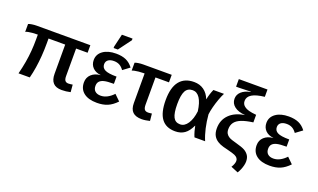

<svg xmlns="http://www.w3.org/2000/svg" viewBox="-91 -1271 3291 1989"><g transform="rotate(20 1554.5 -277.0)"><path d="M586.4 9.8Q522 9.8 491.5 -23.7Q460.9 -57.1 460.9 -123V-445.3H277.3V-393.1Q277.3 -319.3 272.2 -251.5Q267.1 -183.6 257.3 -121.1Q247.6 -58.6 232.4 0H108.4Q127 -73.2 138.2 -138.2Q149.4 -203.1 154.3 -264.9Q159.2 -326.7 159.2 -389.2V-445.3Q128.9 -445.3 102.5 -443.1Q76.2 -440.9 56.6 -437Q37.1 -433.1 26.4 -427.2V-514.2Q40 -520.5 65.9 -524.4Q91.8 -528.3 115.7 -528.3H708V-445.3H581.1V-142.1Q581.1 -106 593.5 -91.3Q606 -76.7 629.9 -77.1Q639.6 -77.1 651.1 -78.6Q662.6 -80.1 675.8 -82L682.6 -1.5Q635.3 9.8 586.4 9.8Z M985.8 -73.2Q1022.5 -73.2 1057.9 -91.8Q1093.3 -110.4 1124.5 -144L1188 -82Q1140.6 -32.2 1091.1 -11.2Q1041.5 9.8 974.1 9.8Q879.9 9.8 828.4 -30.8Q776.9 -71.3 776.9 -144.5Q776.9 -199.2 814.5 -233.6Q852.1 -268.1 913.6 -273.4V-274.4Q857.4 -280.3 825.2 -313.2Q793 -346.2 793 -396.5Q793 -460.9 846.9 -499.5Q900.9 -538.1 990.2 -538.1Q1055.2 -538.1 1100.3 -518.1Q1145.5 -498 1178.7 -453.1L1105 -398.4Q1084 -428.7 1057.4 -443.4Q1030.8 -458 995.6 -458Q953.6 -458 931.4 -440.4Q909.2 -422.9 909.2 -392.6Q909.2 -353 945.3 -334.5Q980.5 -315.4 1074.2 -315.4V-235.8Q1001 -235.8 968.8 -227.5Q936 -219.7 918.7 -201.4Q901.4 -183.1 901.4 -150.9Q901.4 -113.3 923.8 -93.3Q946.3 -73.2 985.8 -73.2ZM1095.2 -724.1 990.7 -583.5H944.3V-599.6L978 -742.2H1095.2Z M1323.2 -445.3Q1298.3 -445.3 1272.7 -442.6Q1247.1 -439.9 1227.5 -435.8Q1208 -431.6 1200.2 -427.2V-514.2Q1211.9 -520 1238 -524.2Q1264.2 -528.3 1289.6 -528.3H1605V-445.3H1456.1V-145Q1456.1 -109.9 1467.8 -93.5Q1479.5 -77.1 1508.8 -77.1Q1518.6 -77.6 1528.6 -78.6Q1538.6 -79.6 1549.3 -81.1L1557.1 -2.4Q1539.1 2.4 1513.9 6.3Q1488.8 10.3 1468.8 10.3Q1401.9 10.3 1369.1 -21.2Q1336.4 -52.7 1336.4 -118.7V-445.3Z M2012.2 -115.7Q1981.9 -49.8 1939.7 -20Q1897.5 9.8 1836.9 9.8Q1734.9 9.8 1685.1 -57.4Q1635.3 -124.5 1635.3 -261.7Q1635.3 -400.4 1689.9 -469.2Q1744.6 -538.1 1850.1 -538.1Q1913.1 -538.1 1958.5 -505.6Q2003.9 -473.1 2026.9 -413.6H2028.3Q2040 -472.7 2064.5 -528.3H2181.2Q2165 -497.6 2148.2 -451.2Q2131.3 -404.8 2119.1 -357.2Q2106.9 -309.6 2103 -273.9Q2109.4 -197.8 2125.2 -127.4Q2141.1 -57.1 2165.5 0H2047.9Q2035.6 -29.3 2027.1 -60.3Q2018.6 -91.3 2014.2 -115.7ZM1762.2 -263.7Q1762.2 -164.1 1785.2 -119.9Q1808.1 -75.7 1860.8 -75.7Q1909.7 -75.7 1943.8 -127.4Q1978 -179.2 1988.3 -265.1Q1976.1 -357.4 1944.8 -405.3Q1913.6 -453.1 1865.2 -453.1Q1810.1 -453.1 1786.1 -408Q1762.2 -362.8 1762.2 -263.7Z M2233.4 -168Q2233.4 -259.3 2293 -319.3Q2352.5 -379.4 2459 -395.5V-396.5Q2384.3 -402.3 2342.5 -435.1Q2300.8 -467.8 2300.8 -518.6Q2300.8 -564.5 2335.7 -596.4Q2370.6 -628.4 2434.1 -641.1V-645L2310.1 -641.1H2273.4V-724.6H2589.4V-644Q2496.6 -633.8 2451.7 -606.4Q2406.7 -579.1 2406.7 -533.2Q2406.7 -496.1 2436.5 -474.6Q2454.1 -460 2485.8 -451.2Q2517.6 -442.4 2568.4 -438V-354.5Q2491.2 -344.2 2442.4 -325.2Q2393.6 -306.2 2370.8 -275.6Q2348.1 -245.1 2348.1 -200.2Q2348.1 -171.4 2359.6 -152.1Q2371.1 -132.8 2392.6 -120.6Q2415 -107.4 2479 -90.8Q2509.8 -82.5 2533.4 -74.2Q2557.1 -65.9 2572.8 -57.1Q2601.6 -40.5 2619.1 -14.6Q2636.7 11.2 2636.7 52.7Q2636.7 71.8 2631.1 95.5Q2625.5 119.1 2615.5 143.1Q2605.5 167 2592.3 188L2512.2 154.8Q2525.4 134.8 2532.2 115.5Q2539.1 96.2 2539.1 81.5Q2539.1 46.4 2497.6 27.8Q2486.8 22.9 2466.3 16.8Q2445.8 10.7 2415 2.9Q2385.3 -3.9 2364 -10Q2342.8 -16.1 2327.9 -22.7Q2313 -29.3 2301.3 -36.6Q2269 -55.7 2251.2 -87.4Q2233.4 -119.1 2233.4 -168Z M2889.6 -73.2Q2926.3 -73.2 2961.7 -91.8Q2997.1 -110.4 3028.3 -144L3091.8 -82Q3044.4 -32.2 2994.9 -11.2Q2945.3 9.8 2877.9 9.8Q2783.7 9.8 2732.2 -30.8Q2680.7 -71.3 2680.7 -144.5Q2680.7 -199.2 2718.3 -233.6Q2755.9 -268.1 2817.4 -273.4V-274.4Q2761.2 -280.3 2729 -313.2Q2696.8 -346.2 2696.8 -396.5Q2696.8 -460.9 2750.7 -499.5Q2804.7 -538.1 2894 -538.1Q2959 -538.1 3004.2 -518.1Q3049.3 -498 3082.5 -453.1L3008.8 -398.4Q2987.8 -428.7 2961.2 -443.4Q2934.6 -458 2899.4 -458Q2857.4 -458 2835.2 -440.4Q2813 -422.9 2813 -392.6Q2813 -353 2849.1 -334.5Q2884.3 -315.4 2978 -315.4V-235.8Q2904.8 -235.8 2872.6 -227.5Q2839.8 -219.7 2822.5 -201.4Q2805.2 -183.1 2805.2 -150.9Q2805.2 -113.3 2827.6 -93.3Q2850.1 -73.2 2889.6 -73.2Z"/></g></svg>

Font: Arimo SemiBold
Style: Regular
Weight: 600
Designer: Steve Matteson
Foundry: Monotype Imaging Inc.
Version: Version 1.33